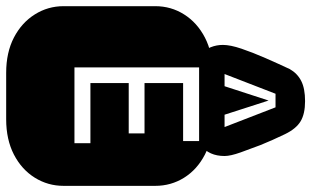

<svg xmlns="http://www.w3.org/2000/svg" viewBox="-215 -795 1008 622"><g transform="rotate(90 289.0 -484.0)"><path d="M213.9 0Q147.9 0 99.6 -25.1Q51.3 -50.3 24.7 -92.8Q-2 -135.3 -2 -186V-482.9Q-2 -534.2 24.7 -576.4Q51.3 -618.7 99.6 -643.8Q147.9 -668.9 213.9 -668.9H364.3Q430.2 -668.9 478.8 -643.8Q527.3 -618.7 553.7 -576.4Q580.1 -534.2 580.1 -482.9V-186Q580.1 -135.3 553.7 -92.8Q527.3 -50.3 478.8 -25.1Q430.2 0 364.3 0ZM196.3 -221.2H441.9V-272.9H247.1V-397H410.2V-448.2H247.1V-573.2H435.1V-625H196.3ZM153.3 -631.3Q138.2 -644 130.9 -662.8Q123.5 -681.6 123.5 -702.1Q123.5 -726.1 135.7 -762.2Q147.9 -798.3 166 -839.6Q184.1 -880.9 201.7 -918.5Q215.8 -943.4 240.2 -955.8Q264.6 -968.3 305.7 -968.3Q346.7 -968.3 370.8 -953.9Q395 -939.5 412.6 -903.3Q432.6 -861.8 447.8 -824.2Q460.4 -791.5 471.9 -759Q483.4 -726.6 483.4 -707.5Q483.4 -657.7 449.7 -631.3ZM217.8 -707.5H257.3L303.7 -850.1L349.6 -707.5H389.6L325.7 -872.6H281.7Z"/></g></svg>

Font: Monofett
Style: Regular
Weight: 400
Designer: Vernon Adams
Foundry: Vernon Adams
Version: Version 1.100; ttfautohint (v1.8.4.7-5d5b);gftools[0.9.28]